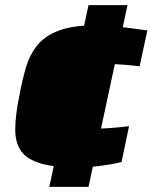

<svg xmlns="http://www.w3.org/2000/svg" viewBox="-20 -716 591 744"><path d="M275 -67Q180 -68 129 -85.5Q78 -103 58.5 -135.5Q39 -168 39 -213Q39 -239 43 -273.5Q47 -308 55 -345Q66 -405 80.5 -454.5Q95 -504 124.5 -540.5Q154 -577 208 -597.5Q262 -618 352 -618Q377 -618 411 -615Q445 -612 481.5 -607.5Q518 -603 551 -598L521 -459Q499 -462 462.5 -465Q426 -468 393 -468Q357 -468 336 -462Q315 -456 303 -442Q291 -428 283 -403.5Q275 -379 267 -342Q262 -319 259 -300.5Q256 -282 256 -268Q256 -249 263.5 -238Q271 -227 289 -222Q307 -217 338 -217Q371 -217 409.5 -220Q448 -223 480 -227L451 -88Q421 -81 391.5 -76.5Q362 -72 333.5 -69.5Q305 -67 275 -67ZM171 8 323 -696H474L323 8Z"/></svg>

Font: Saira Expanded ExtraBold
Style: Italic
Weight: 800
Width: 7
Italic angle: -12°
Designer: Hector Gatti with collaboration of the Omnibus-Type team
Foundry: Omnibus-Type
Version: Version 1.101